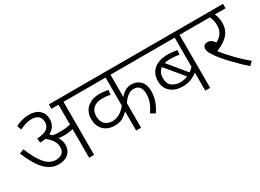

<svg xmlns="http://www.w3.org/2000/svg" viewBox="-29 -1211 2436 1801"><g transform="rotate(-30 1189.0 -310.0)"><path d="M438 -219.2C438 -251 426.8 -279.3 411.1 -303.2C431.6 -299.8 451.7 -297.9 471.2 -297.9C504.4 -297.9 535.6 -300.8 568.8 -310.1V0H623V-574.2H731.9V-622.1H492.2V-574.2H568.8V-359.9C531.7 -350.6 499.5 -347.2 461.9 -347.2C435.1 -347.2 406.7 -347.7 378.9 -353C371.1 -361.3 362.8 -368.7 354 -376C404.8 -401.4 431.2 -444.8 431.2 -498C431.2 -538.1 418 -570.3 391.6 -595.2C365.2 -619.6 328.1 -631.8 280.8 -631.8C220.7 -631.8 175.8 -615.2 132.8 -594.2L150.9 -546.9C196.3 -570.8 233.9 -584 283.2 -584C339.4 -584 377.9 -555.2 377.9 -498C377.9 -437 336.9 -403.8 237.8 -399.9L242.2 -352.1C262.7 -352.1 282.2 -354 300.8 -357.9C350.1 -320.8 384.8 -277.3 384.8 -224.1C384.8 -192.4 375.5 -170.4 357.4 -157.2C339.4 -144 316.4 -137.2 289.1 -137.2C201.2 -137.2 136.2 -223.1 75.2 -376L25.9 -358.9C66.4 -261.7 107.9 -191.9 150.4 -150.4C192.9 -108.9 240.7 -87.9 294.9 -87.9C370.6 -87.9 438 -127 438 -219.2Z M1451.7 -622.1H716.8V-574.2H1078.6V-270C1034.7 -214.8 985.8 -187 931.6 -187C900.4 -187 874 -196.3 853 -215.3C831.5 -233.9 820.8 -263.7 820.8 -304.2C820.8 -378.4 871.1 -419.9 953.6 -419.9C986.3 -419.9 1014.6 -416.5 1038.6 -410.2L1043.9 -460C1033.2 -461.9 1019 -464.4 1001.5 -466.8C983.4 -469.2 966.8 -470.2 950.7 -470.2C896 -470.2 851.6 -455.6 817.9 -425.8C783.7 -396 766.6 -355 766.6 -303.2C766.6 -192.4 842.3 -139.2 928.7 -139.2C964.4 -139.2 993.7 -146 1017.1 -159.7C1040 -173.3 1060.5 -189 1078.6 -207V0H1131.8V-267.1C1172.9 -327.1 1212.4 -351.1 1250 -351.1C1306.2 -351.1 1334 -316.9 1334 -249C1334 -182.6 1308.1 -125.5 1271 -75.2L1318.8 -46.9C1362.3 -111.3 1386.7 -178.2 1386.7 -248C1386.7 -297.4 1374.5 -334.5 1349.6 -359.9C1324.7 -385.3 1293.5 -397.9 1255.9 -397.9C1207.5 -397.9 1167.5 -376.5 1131.8 -332V-574.2H1451.7Z M1988.8 -622.1H1437V-574.2H1827.1V-258.8C1814 -244.6 1799.8 -232.4 1785.2 -222.2L1627 -414.1C1645 -419.4 1665.5 -421.9 1689 -421.9C1730.5 -421.9 1762.2 -418.5 1786.1 -412.1L1792 -460C1769 -465.3 1726.1 -470.2 1689 -470.2C1627.9 -470.2 1578.6 -455.6 1542 -425.8C1505.4 -396 1486.8 -354 1486.8 -299.8C1486.8 -248.5 1503.4 -209 1537.1 -181.2C1570.3 -153.3 1612.8 -139.2 1665 -139.2C1703.1 -139.2 1735.4 -145 1761.2 -156.7C1787.1 -168 1809.1 -180.7 1827.1 -194.8V0H1879.9V-574.2H1988.8ZM1541 -299.8C1541 -342.3 1555.7 -374 1585 -395L1746.1 -201.2C1722.2 -189.9 1695.3 -185.5 1666 -184.1C1629.9 -184.6 1600.1 -194.3 1576.7 -212.9C1552.7 -231 1541 -260.3 1541 -299.8Z M2344.2 -24.9C2302.2 -59.1 2260.3 -97.7 2218.8 -140.6C2177.2 -183.6 2140.6 -224.6 2109.9 -264.2C2204.1 -304.2 2284.2 -356.4 2284.2 -470.2C2284.2 -509.8 2275.4 -548.8 2262.2 -574.2H2377.9V-622.1H1975.1V-574.2H2207C2219.2 -552.7 2230 -520 2230 -483.4V-476.1V-472.2C2230 -411.6 2197.8 -365.7 2143.1 -338.9C2124 -368.2 2103 -384.8 2071.3 -384.8C2038.6 -384.8 2022 -364.7 2022 -340.8C2022 -319.8 2027.3 -299.8 2051.3 -265.1C2092.3 -200.2 2192.9 -89.4 2308.1 12.2Z"/></g></svg>

Font: Noto Reveo Sans
Style: Regular
Weight: 300
Designer: Monotype Design Team
Foundry: Monotype Imaging Inc.
Version: Version 2.007